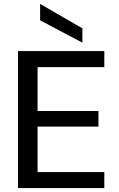

<svg xmlns="http://www.w3.org/2000/svg" viewBox="-20 -961 609 981"><path d="M72 0V-700H513V-618H172V-394H483V-314H172V-82H513V0ZM401 -743 185 -857V-941L401 -816Z"/></svg>

Font: DM Sans 24pt Medium
Style: Regular
Weight: 500
Designer: Colophon Foundry, Jonny Pinhorn
Foundry: Colophon Foundry
Version: Version 4.004;gftools[0.9.30]